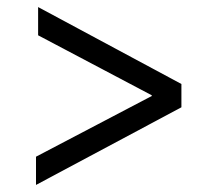

<svg xmlns="http://www.w3.org/2000/svg" viewBox="-20 -595 561 544"><path d="M82 -71 494 -291V-357L88 -575V-495L410 -325V-323L82 -151Z"/></svg>

Font: Fixel Text 20240404
Style: Italic
Weight: 400
Width: 4
Italic angle: -10°
Designer: AlfaBravo + MacPaw
Foundry: Kyrylo Tkachov, Marchela Mozhyna, Serhii Makarenko, Maria Weinstein, Zakhar Kryvoshyya
Version: Version 1.211;Glyphs 3.2 (3225)